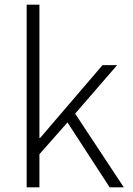

<svg xmlns="http://www.w3.org/2000/svg" viewBox="-20 -808 573 828"><path d="M95 -788H150V-213H153L422 -527H485L304 -318L514 0H453L271 -280L150 -143V0H95Z"/></svg>

Font: Nebula Sans Light
Style: Regular
Weight: 300
Designer: Paul D. Hunt for Adobe (as Source Sans)
Foundry: Nebula Entertainment & Broadcasting LLC
Version: Version 1.010